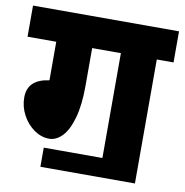

<svg xmlns="http://www.w3.org/2000/svg" viewBox="-85 -719 760 790"><g transform="rotate(10 295.0 -324.0)"><path d="M600 -518H530V0H135V-80H380V-518H260V-360Q260 -279 244.5 -225Q229 -171 204 -145.5Q179 -120 150 -120Q117 -120 87 -141Q57 -162 38.5 -196.5Q20 -231 20 -270Q20 -345 110 -357V-518H-10V-648H600Z"/></g></svg>

Font: Madhuban Bold
Style: Regular
Weight: 700
Designer: jaikishan Patel
Foundry: MagicType
Version: Version 1.000